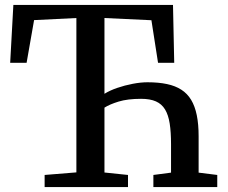

<svg xmlns="http://www.w3.org/2000/svg" viewBox="-20 -763 928 783"><path d="M162 0V-49.5L291.5 -60V-689.5L119 -681L88.5 -507H21.5L34.5 -743H685.5L690.5 -507H624.5L597.5 -680.5L406 -689.5V-380.5Q427.5 -394 458 -404.5Q488.5 -415 521.2 -421.2Q554 -427.5 581.5 -427.5Q626.5 -427.5 660.8 -420.2Q695 -413 719.5 -397.2Q744 -381.5 759.5 -355.8Q775 -330 782.5 -293.2Q790 -256.5 790 -207.5V-59L866 -49.5V0H605.5V-49.5L677.5 -59V-175.5Q677.5 -224.5 672 -259.5Q666.5 -294.5 653 -316.8Q639.5 -339 615.8 -349.5Q592 -360 555.5 -360Q500.5 -360 463.8 -348.8Q427 -337.5 406 -324V-59.5L502 -49.5V0Z"/></svg>

Font: Merriweather 24pt Medium
Style: Regular
Weight: 500
Designer: Eben Sorkin
Foundry: Eben Sorkin
Version: Version 2.100